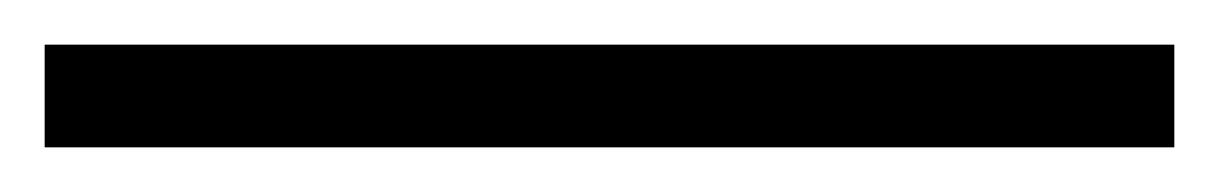

<svg xmlns="http://www.w3.org/2000/svg" viewBox="-23 -826 546 86"><path d="M503 -760V-806H-3V-760Z"/></svg>

Font: Noto Sans Gujarati UI Light
Style: Regular
Weight: 300
Designer: Jelle Bosma - Monotype Design Team, Universal Thirst
Foundry: Monotype Imaging Inc.
Version: Version 2.106